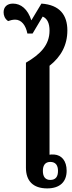

<svg xmlns="http://www.w3.org/2000/svg" viewBox="-45 -1038 401 1066"><path d="M217 8C288 8 325 -29 325 -90C325 -145 297 -177 256 -180C246 -181 234 -180 230 -179V-673C294 -723 329 -788 329 -869C329 -953 288 -1011 185 -1018L129 -925C109 -988 71 -1018 27 -1018C-6 -1018 -25 -999 -25 -970C-25 -953 -19 -934 0 -921C10 -925 26 -929 39 -929C74 -929 98 -898 107 -852H136L192 -946C218 -935 230 -908 230 -868C230 -789 180 -737 99 -690V-107C99 -34 138 8 217 8ZM234 -39C206 -39 193 -58 193 -89C193 -120 206 -139 234 -139C264 -139 277 -120 277 -89C277 -57 264 -39 234 -39Z"/></svg>

Font: Noto Serif Thai Condensed
Style: Bold
Weight: 700
Width: 3
Designer: Monotype Design Team
Foundry: Monotype Imaging Inc.
Version: Version 2.002